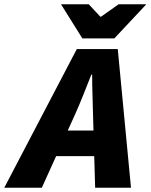

<svg xmlns="http://www.w3.org/2000/svg" viewBox="-86 -880 706 900"><path d="M-66 0 274 -650H466L528 0H360L350 -344Q349 -391 347.5 -436Q346 -481 346 -530H342Q323 -482 305 -436.5Q287 -391 266 -344L110 0ZM110 -148 138 -268H440L412 -148ZM300 -700 200 -860H330L384 -802H388L470 -860H600L450 -700Z"/></svg>

Font: Source Sans 3 Black
Style: Italic
Weight: 900
Italic angle: -11°
Designer: Paul D. Hunt
Foundry: Adobe
Version: Version 3.052;hotconv 1.1.0;makeotfexe 2.6.0